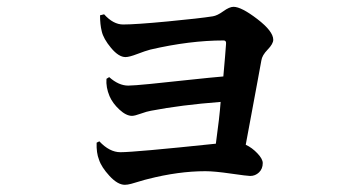

<svg xmlns="http://www.w3.org/2000/svg" viewBox="-20 -544 1040 552"><path d="M267.6 -500 279.3 -502.9Q305.7 -473.6 334 -473.6Q370.1 -473.6 462.4 -482.4Q554.7 -491.2 591.8 -497.1Q604.5 -499 622.1 -511.7Q639.6 -524.4 651.4 -524.4Q673.8 -524.4 719.7 -489.3Q765.6 -454.1 765.6 -429.7Q765.6 -418 749.5 -401.4Q733.4 -384.8 731.4 -370.1Q727.5 -349.6 720.2 -309.1Q712.9 -268.6 702.6 -214.4Q692.4 -160.2 686.5 -127.9Q705.1 -119.1 720.2 -103Q735.4 -86.9 735.4 -75.2Q735.4 -58.6 724.6 -48.3Q713.9 -38.1 699.2 -38.1Q691.4 -38.1 644 -44.9Q596.7 -51.8 570.3 -51.8Q493.2 -51.8 405.3 -29.3Q396.5 -27.3 382.3 -22.9Q368.2 -18.6 357.4 -15.6Q346.7 -12.7 338.9 -12.7Q318.4 -12.7 294.9 -38.1Q271.5 -63.5 264.6 -85Q256.8 -104.5 257.8 -133.8L265.6 -137.7Q294.9 -106.4 326.2 -106.4Q367.2 -106.4 600.6 -130.9Q611.3 -208 614.3 -251Q500 -242.2 414.1 -225.6Q402.3 -223.6 384.8 -217.3Q367.2 -210.9 359.4 -210.9Q342.8 -210.9 323.2 -229Q303.7 -247.1 294.9 -267.6Q284.2 -293 286.1 -317.4L293.9 -322.3Q321.3 -297.9 348.6 -297.9Q363.3 -297.9 412.1 -302.7Q460.9 -307.6 524.4 -314.5Q587.9 -321.3 622.1 -324.2Q627.9 -388.7 629.9 -418Q630.9 -427.7 623 -427.7Q525.4 -427.7 412.1 -401.4Q397.5 -397.5 374.5 -388.7Q351.6 -379.9 340.8 -379.9Q321.3 -379.9 299.3 -406.2Q277.3 -432.6 272.5 -454.1Q267.6 -473.6 267.6 -500Z"/></svg>

Font: GenRyuMin TW TTF Bold
Style: Regular
Weight: 700
Version: Version 1.300